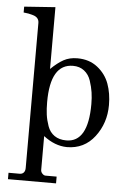

<svg xmlns="http://www.w3.org/2000/svg" viewBox="-62 -791 698 1046"><g transform="rotate(5 287.0 -268.0)"><path d="M22 175H83Q97 175 105 166Q113 157 113 141V-652Q113 -667 105 -677Q97 -687 80.5 -692Q64 -697 55 -698.5Q46 -700 28 -702V-734L198 -746V-408Q235 -444 267 -461.5Q299 -479 342 -479Q407 -479 452 -443.5Q497 -408 516 -356Q535 -304 535 -240Q535 -141 478 -66.5Q421 8 326 8Q260 7 198 -41V144Q198 155 206.5 164Q215 173 224 173H285V210H22ZM198 -227Q198 -189 202 -159Q206 -129 217.5 -96.5Q229 -64 255 -46Q281 -28 320 -28Q439 -28 439 -237Q439 -271 434.5 -301Q430 -331 419 -364Q408 -397 383 -416.5Q358 -436 322 -436Q198 -436 198 -227Z"/></g></svg>

Font: Academico
Style: Regular
Weight: 400
Foundry: Steinberg Media Technologies GmbH
Version: Version 0.902